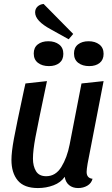

<svg xmlns="http://www.w3.org/2000/svg" viewBox="-20 -933 568 973"><path d="M419 -62Q419 -30 449 -27Q443 -4 422.5 8Q402 20 376 20Q348 20 330 5Q312 -10 308 -37Q288 -8 251 6Q214 20 172 20Q102 20 70 -18.5Q38 -57 38 -123Q38 -162 50.5 -230Q63 -298 102 -479Q105 -491 109 -510L218 -522Q172 -304 159.5 -237Q147 -170 147 -129Q147 -91 162.5 -65.5Q178 -40 214 -40Q262 -40 291 -87Q320 -134 333 -201L393 -510L505 -522L424 -104Q419 -74 419 -62ZM328 -734 238 -784Q158 -827 158 -870Q158 -888 170 -899.5Q182 -911 201 -913L351 -761ZM301 -660Q301 -630 281 -614Q261 -598 228 -598Q194 -598 172.5 -614.5Q151 -631 151 -662Q151 -692 171.5 -708Q192 -724 225 -724Q258 -724 279.5 -707.5Q301 -691 301 -660ZM505 -660Q505 -630 485 -614Q465 -598 432 -598Q398 -598 376.5 -614.5Q355 -631 355 -662Q355 -692 375.5 -708Q396 -724 429 -724Q462 -724 483.5 -707.5Q505 -691 505 -660Z"/></svg>

Font: Sansita
Style: Italic
Weight: 400
Italic angle: -11°
Designer: Pablo Cosgaya
Foundry: Omnibus-Type
Version: Version 1.006